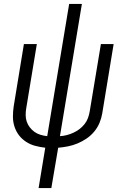

<svg xmlns="http://www.w3.org/2000/svg" viewBox="-20 -755 640 980"><path d="M177 205 211 -1Q185 -4 160 -10.5Q135 -17 113.5 -31Q92 -45 77 -64.5Q62 -84 54 -108.5Q46 -133 46 -159.5Q46 -186 50 -213L102 -530H168L114 -203Q111 -186 111 -168Q111 -150 116.5 -134Q122 -118 132.5 -104.5Q143 -91 156.5 -81.5Q170 -72 186.5 -67Q203 -62 221 -60L333 -735H398L286 -60Q304 -61 321 -65.5Q338 -70 354.5 -77.5Q371 -85 385.5 -96Q400 -107 411.5 -121.5Q423 -136 429 -152.5Q435 -169 438 -187L495 -530H560L502 -177Q498 -152 488 -128Q478 -104 461 -83.5Q444 -63 422 -48Q400 -33 376 -23Q352 -13 327 -8Q302 -3 277 -1L242 205Z"/></svg>

Font: Iosevka Curly LtExObl
Style: Regular
Weight: 300
Width: 7
Italic angle: -9°
Monospace: yes
Designer: Belleve Invis
Foundry: Belleve Invis
Version: Version 11.1.0; ttfautohint (v1.8.3)